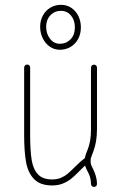

<svg xmlns="http://www.w3.org/2000/svg" viewBox="-20 -751 492 780"><path d="M90.3 -488.8Q95.7 -488.8 99.1 -485.4Q102.5 -481.9 102.5 -476.6V-202.6Q102.5 -139.2 108.6 -101.6Q114.7 -64 134 -43Q153.3 -22 191.9 -22Q211.4 -22 226.8 -28.3Q242.2 -34.7 253.7 -44.2Q265.1 -53.7 282.2 -70.8Q308.1 -96.7 324.7 -108.4Q326.2 -116.7 329.6 -126.5Q333 -136.2 336.9 -145.5Q342.8 -161.1 346.2 -179.4Q349.6 -197.8 349.6 -227.1V-476.1Q349.6 -481.4 353.3 -484.9Q356.9 -488.3 361.8 -488.3Q367.2 -488.3 370.6 -484.9Q374 -481.4 374 -476.1V-227.1Q374 -174.3 359.4 -136.7Q351.1 -114.3 349.6 -109.9Q348.1 -105.5 348.1 -96.2Q348.1 -86.4 350.8 -79.8Q353.5 -73.2 360.8 -58.6Q366.2 -47.4 370.1 -33Q374 -18.6 374 -3.9Q374 1.5 370.6 4.9Q367.2 8.3 361.8 8.3Q356.9 8.3 353.3 4.9Q349.6 1.5 349.6 -3.9Q349.6 -27.3 339.4 -47.9Q335.9 -54.2 332 -62.3Q328.1 -70.3 325.7 -78.6L303.7 -57.1Q284.7 -37.6 270.5 -25.9Q256.3 -14.2 236.6 -5.9Q216.8 2.4 191.9 2.4Q143.6 2.4 118.7 -23.2Q93.8 -48.8 85.9 -92Q78.1 -135.3 78.1 -202.6V-476.6Q78.1 -481.9 81.8 -485.4Q85.4 -488.8 90.3 -488.8ZM308.6 -640.1Q308.6 -612.8 297.1 -592Q285.6 -571.3 266.1 -560.1Q246.6 -548.8 223.1 -548.8Q200.2 -548.8 181.9 -561.8Q163.6 -574.7 153.3 -596.2Q143.1 -617.7 143.1 -642.1Q143.1 -667.5 154.1 -687.7Q165 -708 184.3 -719.7Q203.6 -731.4 227.5 -731.4Q251.5 -731.4 270 -719Q288.6 -706.5 298.6 -685.5Q308.6 -664.6 308.6 -640.1ZM167.5 -642.1Q167.5 -613.8 183.3 -593.5Q199.2 -573.2 223.1 -573.2Q249 -573.2 266.6 -591.3Q284.2 -609.4 284.2 -640.1Q284.2 -668.5 268.6 -687.7Q252.9 -707 227.5 -707Q201.7 -707 184.6 -688.7Q167.5 -670.4 167.5 -642.1Z"/></svg>

Font: Velvelyne Light
Style: Regular
Weight: 200
Designer: Manon Van der Borght et Mariel Nils
Foundry: Velvetyne
Version: Version 1.070